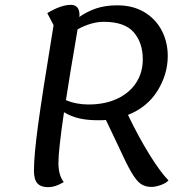

<svg xmlns="http://www.w3.org/2000/svg" viewBox="-20 -746 760 792"><path d="M675 -2Q666 9 644 17Q622 25 605 25Q578 25 560 12Q542 -1 521.5 -36Q501 -71 466 -148L417 -251Q406 -250 384 -250Q341 -250 307.5 -257.5Q274 -265 244 -283Q221 -127 221 -74Q221 -23 243 5Q209 26 178 26Q148 26 134 10Q120 -6 120 -42Q120 -104 137 -230Q154 -356 201 -642L175 -692Q232 -726 272 -726Q308 -726 308 -683Q308 -679 307 -676Q340 -699 377.5 -711.5Q415 -724 464 -724Q529 -724 576 -695.5Q623 -667 647.5 -619.5Q672 -572 672 -515Q672 -440 630 -372Q588 -304 508 -272Q552 -180 597.5 -107Q643 -34 675 -2ZM569 -501Q569 -570 531.5 -613Q494 -656 408 -656Q357 -656 300 -625L288 -553Q272 -462 252 -333Q294 -315 345 -315Q414 -315 465 -339.5Q516 -364 542.5 -406Q569 -448 569 -501Z"/></svg>

Font: Lemonada Light
Style: Regular
Weight: 300
Designer: Mohamed Gaber (Arabic) Eduardo Tunni (Latin)
Foundry: Kief Type Foundry
Version: Version 3.006